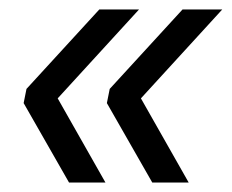

<svg xmlns="http://www.w3.org/2000/svg" viewBox="-20 -456 490 406"><path d="M126 -70 30 -238 36 -268 190 -436H274L102 -248L203 -70ZM302 -70 206 -238 212 -268 366 -436H450L278 -248L379 -70Z"/></svg>

Font: Livvic
Style: Italic
Weight: 400
Italic angle: -10°
Designer: Jacques Le Bailly, Baron von Fonthausen
Version: Version 1.001; ttfautohint (v1.8.2)